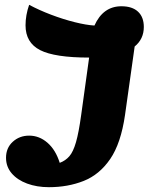

<svg xmlns="http://www.w3.org/2000/svg" viewBox="-20 -752 623 797"><path d="M183 25Q133 25 92.5 10Q52 -5 28.5 -32.5Q5 -60 5 -97Q5 -138 33 -163.5Q61 -189 101 -189Q143 -189 177 -159.5Q211 -130 228 -76Q252 -85 268 -103.5Q284 -122 295.5 -162Q307 -202 317 -275L350 -513Q207 -513 146.5 -544Q86 -575 86 -647Q86 -689 101 -732Q142 -710 192 -691Q242 -672 290 -660Q338 -648 372 -646Q408 -726 484 -726Q529 -726 553 -703.5Q577 -681 577 -640Q577 -590 539 -559L499 -275Q482 -157 437.5 -92Q393 -27 327.5 -1Q262 25 183 25Z"/></svg>

Font: Lemonada SemiBold
Style: Regular
Weight: 600
Designer: Mohamed Gaber (Arabic), Eduardo Tunni (Latin)
Foundry: Kief Type Foundry
Version: Version 4.005; ttfautohint (v1.8.3)